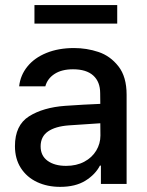

<svg xmlns="http://www.w3.org/2000/svg" viewBox="-20 -727 583 759"><path d="M237.3 -308.6Q270.5 -311 309.8 -313.2Q349.1 -315.4 376.5 -316.4L376 -358.4Q376 -403.8 348.6 -428.5Q321.3 -453.1 268.6 -453.1Q224.1 -453.1 195.8 -434.8Q167.5 -416.5 159.2 -385.7H55.7Q60.5 -429.7 88.4 -464.1Q116.2 -498.5 163.8 -517.8Q211.4 -537.1 272.5 -537.1Q322.8 -537.1 369.4 -521.5Q416 -505.9 448.2 -464.8Q480.5 -423.8 480.5 -352.5V0H378.9V-72.3H375Q356.9 -37.1 317.6 -12.7Q278.3 11.7 217.8 11.7Q167 11.7 126.5 -7.3Q85.9 -26.4 62.5 -62.7Q39.1 -99.1 39.1 -149.4Q39.1 -231.9 94.7 -267.1Q150.4 -302.2 237.3 -308.6ZM241.2 -71.3Q282.2 -71.3 313 -87.6Q343.8 -104 360.4 -131.6Q377 -159.2 377 -191.4L376.5 -239.7L252 -231.4Q198.7 -227.5 169.7 -207.3Q140.6 -187 140.6 -148.4Q140.6 -111.3 168.2 -91.3Q195.8 -71.3 241.2 -71.3ZM443.4 -633.8H116.2V-707H443.4Z"/></svg>

Font: Pretendard Medium
Style: Regular
Weight: 500
Designer: Base glyphs from Inter by Rasmus Andersson; Hangeul glyphs from Noto Sans CJK(Source Han Sans) by Jang Soo-young and Kan
Foundry: Kil Hyung-jin
Version: Version 1.309